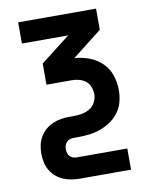

<svg xmlns="http://www.w3.org/2000/svg" viewBox="-83 -581 666 857"><g transform="rotate(-10 250.0 -152.5)"><path d="M441 215H212Q192 215 172.5 212Q153 209 135 201.5Q117 194 102 181Q87 168 77 151Q67 134 63 114.5Q59 95 59 75Q59 55 63 36Q67 17 77 0Q87 -17 102 -30Q117 -43 135 -51Q153 -59 172.5 -62Q192 -65 212 -65H231Q250 -65 268.5 -68.5Q287 -72 303 -81.5Q319 -91 328.5 -108.5Q338 -126 338 -144Q338 -161 332 -177.5Q326 -194 313 -204.5Q300 -215 283.5 -219.5Q267 -224 250 -224H135V-320L269 -424H59V-520H412V-424L278 -319Q312 -317 344.5 -305Q377 -293 402 -269Q427 -245 438 -212Q449 -179 449 -144Q449 -118 442.5 -92Q436 -66 420 -44.5Q404 -23 382 -8Q360 7 335 16Q310 25 283.5 28Q257 31 231 31H212Q203 31 195 34Q187 37 181 43.5Q175 50 172.5 58.5Q170 67 170 75Q170 84 172.5 92.5Q175 101 181 107Q187 113 195 116Q203 119 212 119H441Z"/></g></svg>

Font: Iosevka Fixed
Style: Bold
Weight: 700
Monospace: yes
Designer: Belleve Invis
Foundry: Belleve Invis
Version: Version 32.3.0